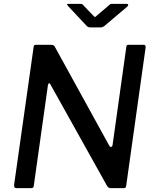

<svg xmlns="http://www.w3.org/2000/svg" viewBox="-20 -974 797 994"><path d="M724 -742Q735 -742 734 -729L633 -10Q632 0 620 0H554Q548 0 543 -2.5Q538 -5 534 -12L241 -537Q238 -544 234 -543Q230 -542 228 -532L155 -13Q154 -5 151 -2.5Q148 0 139 0H65Q58 0 55 -5Q52 -10 53 -17L154 -730Q155 -738 157.5 -740Q160 -742 168 -742H245Q254 -742 258.5 -738.5Q263 -735 266 -728L545 -221Q550 -212 556 -213.5Q562 -215 563 -225L634 -731Q635 -738 637.5 -740Q640 -742 647 -742ZM547 -949Q552 -954 556.5 -954Q561 -954 567 -954H634Q642 -954 643.5 -950Q645 -946 638 -939L520 -839Q516 -836 511 -834Q506 -832 498 -832H449Q439 -832 433.5 -836Q428 -840 424 -845L332 -943Q328 -949 327 -951.5Q326 -954 332 -954H395Q402 -954 406 -952Q410 -950 413 -945L462 -894Q471 -884 474.5 -887Q478 -890 488 -899Z"/></svg>

Font: Libre Franklin Thin Medium
Style: Italic
Weight: 500
Italic angle: -8°
Version: Version 3.000